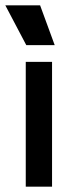

<svg xmlns="http://www.w3.org/2000/svg" viewBox="-20 -703 293 723"><path d="M176 -470V0H77V-470ZM131 -683 186 -533H79L0 -683Z"/></svg>

Font: Kreadon Light
Style: Bold
Weight: 600
Designer: Reiya WATANABE
Foundry: StudioGnu
Version: Version 1.003; ttfautohint (v1.8.4.7-5d5b);gftools[0.9.32]